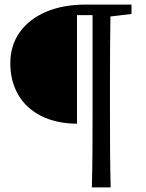

<svg xmlns="http://www.w3.org/2000/svg" viewBox="-20 -689 638 838"><path d="M316 -623V-149Q224 -150 158.5 -183.5Q93 -217 59 -276.5Q25 -336 25 -412Q25 -490 65.5 -547.5Q106 -605 180 -637Q254 -669 355 -669H554V-628L462 -617Q461 -554 460.5 -489Q460 -424 460 -359V-181Q460 -104 460.5 -26Q461 52 463 129H381Q383 53 383.5 -24.5Q384 -102 384 -181V-623Z"/></svg>

Font: Source Serif Pro
Style: Regular
Weight: 400
Designer: Frank Grießhammer
Foundry: Adobe Systems Incorporated
Version: Version 3.001;hotconv 1.0.111;makeotfexe 2.5.65597